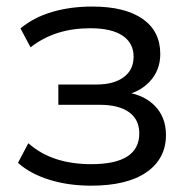

<svg xmlns="http://www.w3.org/2000/svg" viewBox="-20 -569 588 598"><path d="M36 -62 68.2 -122.9Q106.3 -89.4 155.2 -73.5Q204 -57.7 264.5 -57.7Q413.8 -57.7 413.8 -153.6Q413.8 -196.5 382 -219.5Q350.2 -242.6 289.7 -242.6H161.7V-305.8H281Q334.5 -305.8 365.3 -328.6Q396.1 -351.4 396.1 -392.5Q396.1 -434.8 361.8 -457.9Q327.4 -481 261.5 -481Q206.2 -481 160.2 -466.5Q114.3 -452 75.1 -421.6L43.8 -480.5Q85.1 -514.9 142 -531.7Q199 -548.6 267.7 -548.6Q368.7 -548.6 424 -510.3Q479.2 -471.9 479.2 -400.9Q479.2 -349.6 445.7 -314.3Q412.1 -278.9 357.7 -270.9L357.1 -283.2Q421.4 -278.4 459.2 -242.4Q496.9 -206.4 496.9 -148.4Q496.9 -75 436.6 -32.8Q376.2 9.3 263.8 9.3Q192.6 9.3 132.9 -9.4Q73.2 -28.1 36 -62Z"/></svg>

Font: Min Sans VF VF
Style: Regular
Weight: 400
Designer: Jinseong-Kim, NotoSansCJK, Nunito
Foundry: Jinseong-Kim
Version: Version 1.420;Glyphs 3.1.2 (3151)